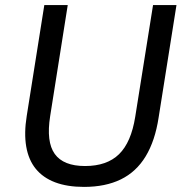

<svg xmlns="http://www.w3.org/2000/svg" viewBox="-20 -725 721 754"><path d="M310 9Q244 9 196.5 -9Q149 -27 120.5 -62Q92 -97 83 -149.5Q74 -202 85 -270L154 -705H246L177 -269Q161 -168 195 -120.5Q229 -73 314 -73Q400 -73 447.5 -119.5Q495 -166 511 -266L581 -705H673L603 -264Q589 -172 552 -111Q515 -50 454.5 -20.5Q394 9 310 9Z"/></svg>

Font: Nunito Sans 10pt SemiCondensed Medium
Style: Italic
Weight: 500
Width: 4
Italic angle: -9°
Designer: Vernon Adams
Foundry: Vernon Adams
Version: Version 3.101;gftools[0.9.27]